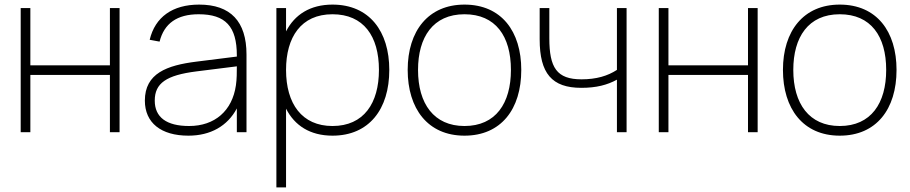

<svg xmlns="http://www.w3.org/2000/svg" viewBox="-20 -575 3959 835"><path d="M112 0V-249H458V0H500V-540H458V-291H112V-540H70V0Z M846 -555C730.5 -555 654.5 -501 631 -402L674 -394C694 -473.5 750.5 -513 844 -513C960.5 -513 1010 -460 1010 -334V-329L834.5 -307C706 -291 610 -256 610 -137.5C610 -41 680 15 799.5 15C895.5 15 969.5 -27 1010 -103.5V0H1052V-338C1052 -482 982.5 -555 846 -555ZM1010 -286.5C1010 -262.5 1010 -230.5 1006 -204C990 -93 914 -27 802.5 -27C704 -27 653 -65 653 -137.5C653 -213 703 -248 834.5 -264.5Z M1224 240V-102.5C1261 -29.5 1328 15 1426 15C1585 15 1673 -100 1673 -271C1673 -438 1587 -555 1426 -555C1329 -555 1261.5 -511.5 1224 -438.5V-540H1182V240ZM1426 -27C1293 -27 1224 -124 1224 -271C1224 -413 1289 -513 1426 -513C1561 -513 1628 -418 1628 -271C1628 -126 1562 -27 1426 -27Z M2000 15C2159 15 2247 -100 2247 -271C2247 -438 2161 -555 2000 -555C1843 -555 1753 -441 1753 -271C1753 -103 1840 15 2000 15ZM2000 -27C1867 -27 1798 -124 1798 -271C1798 -413 1863 -513 2000 -513C2135 -513 2202 -418 2202 -271C2202 -126 2136 -27 2000 -27Z M2705 0V-540H2663V-271C2623 -245 2574 -230 2509 -230C2401 -230 2369 -281 2369 -409V-540H2327V-404C2327 -256 2380 -193 2508 -193C2573.5 -193 2621 -205.5 2663 -228.5V0Z M2887 0V-249H3233V0H3275V-540H3233V-291H2887V-540H2845V0Z M3632 15C3791 15 3879 -100 3879 -271C3879 -438 3793 -555 3632 -555C3475 -555 3385 -441 3385 -271C3385 -103 3472 15 3632 15ZM3632 -27C3499 -27 3430 -124 3430 -271C3430 -413 3495 -513 3632 -513C3767 -513 3834 -418 3834 -271C3834 -126 3768 -27 3632 -27Z"/></svg>

Font: Vela Sans ExtLt
Style: Regular
Weight: 200
Designer: Principal design: Mikhail Sharanda - project Manrope.
Design modification: Ravid Balaliev
Foundry: Mikhail Sharanda
Version: Version 1.001